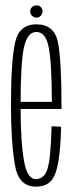

<svg xmlns="http://www.w3.org/2000/svg" viewBox="-20 -695 280 718"><path d="M114.5 3V-25Q80.5 -25 69.5 -95.5Q57 -165 57 -301Q57 -460 69.5 -517.5Q82.5 -575.5 116 -575.5Q151 -575.5 162 -518.5Q173.5 -462.5 174 -314H51.5V-287.5H210Q210 -295 210 -301Q210 -467 197 -536Q183 -604 116 -604Q50.5 -604 36 -534Q21 -463.5 21 -301Q21 -163.5 35.5 -80Q48.5 3 114.5 3ZM114.5 -25V3Q149.5 3 169.5 -17Q189.5 -37.5 198.5 -92Q207 -146.5 208.5 -221L173 -223Q171.5 -162 166.5 -110Q160.5 -58.5 147 -41.5Q133 -25 114.5 -25ZM116.5 -629Q126 -629 132.5 -636.2Q139 -643.5 139 -652.5Q139 -662 132.5 -668.5Q126 -675 116.5 -675Q106.5 -675 99.8 -668.5Q93 -662 93 -652.5Q93 -642.5 100.2 -635.8Q107.5 -629 116.5 -629Z"/></svg>

Font: Anybody ExtraCondensed ExtraLight
Style: Regular
Weight: 250
Width: 2
Version: Version 1.113;gftools[0.9.25]